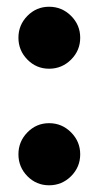

<svg xmlns="http://www.w3.org/2000/svg" viewBox="-20 -551 294 575"><path d="M127 3.9Q88.9 3.9 62 -23.4Q35.2 -50.8 35.2 -88.9Q35.2 -127 62 -154.5Q88.9 -182.1 127 -182.1Q165.5 -182.1 192.9 -154.5Q220.2 -127 220.2 -88.9Q220.2 -50.8 192.9 -23.4Q165.5 3.9 127 3.9ZM127 -530.8Q165.5 -530.8 192.9 -503.4Q220.2 -476.1 220.2 -438Q220.2 -399.9 192.9 -372.6Q165.5 -345.2 127 -345.2Q88.9 -345.2 62 -372.6Q35.2 -399.9 35.2 -438Q35.2 -476.1 62 -503.4Q88.9 -530.8 127 -530.8Z"/></svg>

Font: Nacelle Bold
Style: Regular
Weight: 700
Designer: Sora Sagano
Foundry: Sora Sagano
Version: Version 1.000;FEAKit 1.0